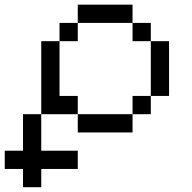

<svg xmlns="http://www.w3.org/2000/svg" viewBox="-20 -635 809 809"><path d="M153.8 -153.8V-461.5H230.8V-230.8H307.7V-153.8ZM538.5 -538.5H615.4V-461.5H538.5ZM307.7 -538.5V-615.4H538.5V-538.5ZM230.8 -538.5H307.7V-461.5H230.8ZM692.3 -461.5V-230.8H615.4V-461.5ZM615.4 -230.8V-153.8H538.5V-230.8ZM307.7 -153.8H538.5V-76.9H307.7ZM76.9 76.9H0V0H76.9V-153.8H153.8V0H307.7V76.9H153.8V153.8H76.9Z"/></svg>

Font: Mintsoda - Lime Green 13x16
Style: Regular
Weight: 400
Designer: Mintsoda-15
Version: Version 1.0